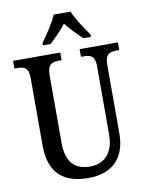

<svg xmlns="http://www.w3.org/2000/svg" viewBox="-100 -1001 826 1082"><g transform="rotate(-10 313.0 -460.5)"><path d="M194 -784V-771H239C268 -800 306 -836 332 -871C357 -836 396 -800 425 -771H469V-784C442 -822 398 -886 380 -931H284C266 -886 221 -822 194 -784ZM317 10C461 10 532 -73 532 -207V-600C532 -662 559 -670 597 -670H613V-714H394V-670H409C446 -670 474 -662 474 -604V-209C474 -116 427 -52 339 -52C257 -52 202 -94 202 -210V-600C202 -662 230 -670 268 -670H283V-714H13V-670H29C66 -670 94 -662 94 -604V-216C94 -53 180 10 317 10Z"/></g></svg>

Font: Noto Serif Bengali Condensed Medium
Style: Regular
Weight: 500
Width: 3
Designer: Juan Bruce, Universal Thirst, Indian Type Foundry and the Monotype Design Team.
Foundry: Monotype Imaging Inc.
Version: Version 2.003